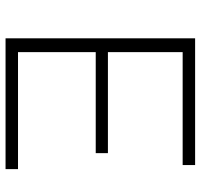

<svg xmlns="http://www.w3.org/2000/svg" viewBox="-36 -704 740 709"><g transform="rotate(90 334.5 -350.0)"><path d="M605 -46V0H122V-700H590V-654H173V-378H546V-333H173V-46Z"/></g></svg>

Font: Goldbeck Next Light
Style: Regular
Weight: 300
Designer: Julieta Ulanovsky
Foundry: Julieta Ulanovsky
Version: Version 7.200